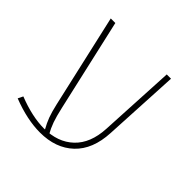

<svg xmlns="http://www.w3.org/2000/svg" viewBox="-154 -702 856 856"><g transform="rotate(45 274.0 -273.5)"><path d="M211.9 18.1Q130.9 18.1 34.2 -19.5L45.9 -43.5Q91.8 -25.4 133.3 -16.4Q174.8 -7.3 210.9 -7.3Q298.8 -7.3 351.8 -57.6Q404.8 -107.9 409.7 -203.1L428.7 -564.9H455.6L436.5 -203.1Q431.2 -95.7 371.1 -38.8Q311 18.1 211.9 18.1ZM75.7 -564.9H104.5L203.6 -128.9Q213.4 -85 223.1 -57.4Q232.9 -29.8 247.6 -3.9L219.2 -5.9Q203.6 -33.7 194.3 -58.6Q185.1 -83.5 175.8 -124Z"/></g></svg>

Font: Heebo Thin
Style: Regular
Weight: 250
Designer: Oded Ezer
Foundry: Ezer Type House
Version: Version 3.100